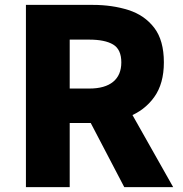

<svg xmlns="http://www.w3.org/2000/svg" viewBox="-20 -765 748 785"><path d="M86 0V-745H359Q439 -745 505 -724Q571 -703 610.5 -651.5Q650 -600 650 -510Q650 -423 610.5 -368Q571 -313 505 -287.5Q439 -262 359 -262H265V0ZM265 -403H345Q409 -403 442.5 -430.5Q476 -458 476 -510Q476 -563 442.5 -583Q409 -603 345 -603H265ZM488 0 327 -308 448 -425 688 0Z"/></svg>

Font: Noto Sans TC Thin Black
Style: Regular
Weight: 900
Version: Version 2.004-H2;hotconv 1.0.118;makeotfexe 2.5.65603